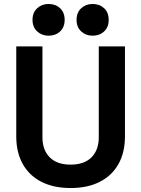

<svg xmlns="http://www.w3.org/2000/svg" viewBox="-20 -934 712 968"><path d="M62 -246V-700H194V-242Q194 -178 230.5 -141Q267 -104 336 -104Q405 -104 441.5 -141Q478 -178 478 -242V-700H610V-246Q610 -166 577.5 -107.5Q545 -49 483.5 -17.5Q422 14 336 14Q250 14 188.5 -17.5Q127 -49 94.5 -107.5Q62 -166 62 -246ZM366 -834Q366 -871 389.5 -892.5Q413 -914 447 -914Q482 -914 505 -892.5Q528 -871 528 -834Q528 -797 505 -775.5Q482 -754 447 -754Q413 -754 389.5 -775.5Q366 -797 366 -834ZM144 -834Q144 -871 167.5 -892.5Q191 -914 225 -914Q260 -914 283 -892.5Q306 -871 306 -834Q306 -797 283 -775.5Q260 -754 225 -754Q191 -754 167.5 -775.5Q144 -797 144 -834Z"/></svg>

Font: Space 7353
Style: Regular
Weight: 400
Designer: Christine Claussen + Ruben Lyon  (Space 7353)
Version: Version 1.000;FEAKit 1.0